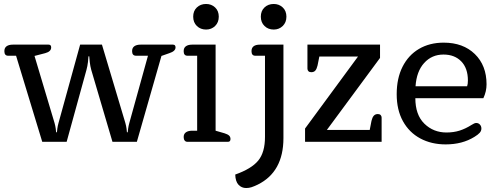

<svg xmlns="http://www.w3.org/2000/svg" viewBox="-20 -715 2508 968"><path d="M61 -434H21Q2 -434 2 -457Q2 -474 13.5 -482Q25 -490 45 -490H225Q238 -490 238 -476Q238 -455 208 -447L154 -433L255 -95Q259 -81 261 -66.5Q263 -52 263 -48H267Q267 -52 269 -66.5Q271 -81 275 -95L384 -490H494L612 -95Q616 -81 618 -66.5Q620 -52 620 -48H624Q624 -52 626 -66.5Q628 -81 632 -95L726 -434H666Q646 -434 646 -457Q646 -474 657.5 -482Q669 -490 689 -490H852Q865 -490 865 -476Q865 -457 834 -447L794 -433L670 0H547L440 -363Q435 -381 432.5 -402.5Q430 -424 430 -431H426Q426 -424 423.5 -402.5Q421 -381 416 -363L316 0H193Z M954 -631Q954 -660 972.5 -677.5Q991 -695 1019 -695Q1046 -695 1064.5 -677.5Q1083 -660 1083 -631Q1083 -602 1064.5 -584Q1046 -566 1019 -566Q991 -566 972.5 -584Q954 -602 954 -631ZM906 -24Q906 -40 917.5 -48Q929 -56 949 -56H974V-434H925Q906 -434 906 -457Q906 -474 917.5 -482Q929 -490 949 -490H1067V-56L1112 -43Q1128 -38 1135 -31.5Q1142 -25 1142 -14Q1142 0 1129 0H925Q916 0 911 -6.5Q906 -13 906 -24Z M1295 -631Q1295 -660 1313.5 -677.5Q1332 -695 1360 -695Q1387 -695 1405.5 -677.5Q1424 -660 1424 -631Q1424 -602 1405.5 -584Q1387 -566 1360 -566Q1332 -566 1313.5 -584Q1295 -602 1295 -631ZM1166 165Q1248 136 1282 94.5Q1316 53 1316 -25V-434H1267Q1248 -434 1248 -457Q1248 -490 1291 -490H1409V-19Q1409 152 1279 216Q1260 225 1247.5 229Q1235 233 1221 233Q1198 233 1182.5 216.5Q1167 200 1166 165Z M1518 -67 1785 -430H1590L1581 -385Q1577 -368 1570 -359.5Q1563 -351 1549 -351Q1540 -351 1535 -356Q1530 -361 1530 -369V-490H1896V-423L1628 -60H1844L1853 -106Q1857 -123 1864.5 -131.5Q1872 -140 1885 -140Q1894 -140 1899 -135Q1904 -130 1904 -122V0H1518Z M1980 -240Q1980 -320 2009.5 -378.5Q2039 -437 2092.5 -468.5Q2146 -500 2217 -500Q2315 -500 2374 -442.5Q2433 -385 2433 -290Q2433 -254 2417 -220H2074Q2074 -136 2119.5 -91.5Q2165 -47 2231 -47Q2267 -47 2297 -56.5Q2327 -66 2357 -85Q2372 -95 2381 -95Q2392 -95 2399.5 -87Q2407 -79 2407 -67Q2407 -55 2398.5 -45.5Q2390 -36 2372 -25Q2311 13 2227 13Q2155 13 2099 -17Q2043 -47 2011.5 -104Q1980 -161 1980 -240ZM2335 -280Q2339 -291 2339 -309Q2339 -371 2305.5 -405.5Q2272 -440 2216 -440Q2157 -440 2118.5 -397.5Q2080 -355 2075 -280Z"/></svg>

Font: Maitree Medium
Style: Regular
Weight: 500
Designer: CadsonDemak Team
Foundry: CadsonDemak
Version: Version 1.000